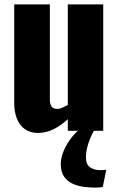

<svg xmlns="http://www.w3.org/2000/svg" viewBox="-20 -598 544 878"><path d="M153 10Q118 10 93.5 -7.5Q69 -25 57 -56Q45 -87 45 -125V-578H208V-144Q208 -123 215.5 -111.5Q223 -100 242 -100Q253 -100 265 -105.5Q277 -111 290 -118V-578H452V0H290V-53Q259 -24 224.5 -7Q190 10 153 10ZM417 260Q392 260 364 256.5Q336 253 312 242Q288 231 273 209.5Q258 188 258 152Q258 126 269 97.5Q280 69 298 43.5Q316 18 336 0H409Q400 17 391.5 37.5Q383 58 378 79Q373 100 373 121Q373 155 392.5 167.5Q412 180 437 180Q445 180 453 179.5Q461 179 466 178L450 257Q444 258 435.5 259Q427 260 417 260Z"/></svg>

Font: Oswald
Style: Bold
Weight: 700
Designer: Vernon Adams
Foundry: Vernon Adams
Version: Version 4.103;gftools[0.9.33.dev8+g029e19f]